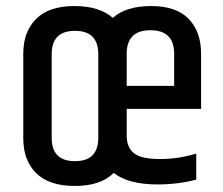

<svg xmlns="http://www.w3.org/2000/svg" viewBox="-20 -605 738 635"><path d="M57 -147V-428Q57 -500 99.5 -542.5Q142 -585 225.5 -585Q309 -585 353 -546Q397 -585 480 -585Q563 -585 604 -542.5Q645 -500 645 -428V-245H399V-157Q399 -117 423.5 -98Q448 -79 509 -79Q570 -79 629 -97V-11Q569 5 501 5Q405 5 356 -33Q313 10 227.5 10Q142 10 99.5 -32.5Q57 -75 57 -147ZM305 -149V-426Q305 -503 228 -503Q151 -503 151 -426V-149Q151 -72 228 -72Q305 -72 305 -149ZM399 -321H556V-427Q556 -505 477.5 -505Q399 -505 399 -427Z"/></svg>

Font: Khand Medium
Style: Regular
Weight: 500
Designer: Devanagari: Sanchit Sawaria, Jyotish Sonowal; Latin: Satya Rajpurohit
Foundry: Indian Type Foundry
Version: Version 1.100;PS 1.0;hotconv 1.0.78;makeotf.lib2.5.61930; tt